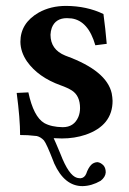

<svg xmlns="http://www.w3.org/2000/svg" viewBox="-20 -464 441 657"><path d="M37.1 -146 77.1 -147.9Q94.7 -64.9 131.3 -43Q155.8 -29.3 194.8 -28.8Q232.9 -28.8 248 -63.5Q253.9 -77.6 253.9 -94.2Q253.9 -136.2 226.1 -154.3Q211.4 -163.6 188 -171.9Q110.4 -199.7 72.3 -253.9Q50.3 -286.1 49.8 -320.8Q49.8 -384.8 112.3 -420.9Q153.3 -443.8 206.1 -443.8Q277.3 -443.4 334 -416Q340.8 -365.7 345.2 -314L306.2 -309.1Q282.2 -392.6 225.1 -400.9Q216.8 -401.9 209 -401.9Q169.9 -401.9 157.2 -368.7Q153.3 -357.4 152.8 -345.2Q152.8 -294.4 203.1 -273.9Q206.1 -272.9 208 -272Q345.2 -221.7 362.3 -144.5Q364.7 -131.8 365.2 -119.1Q365.2 -34.7 272.9 -2.9Q234.9 9.8 191.9 9.8Q178.2 9.8 163.6 8.8Q167 15.1 187 63Q215.3 136.7 243.7 144.5Q250 146 255.9 146Q269 144.5 274.9 130.9Q281.7 110.8 292 100.1Q300.3 91.8 313 90.8Q324.7 91.8 335 103Q341.8 111.8 341.8 126Q340.8 142.1 324.2 154.8Q293.5 172.4 262.2 172.9Q200.7 172.9 165.5 95.2Q164.1 91.8 163.1 88.9Q139.2 27.3 130.4 16.6Q119.6 4.9 106 1.5Q73.2 -2.4 48.8 -2Q48.8 -57.6 37.1 -146Z"/></svg>

Font: Linux Libertine O
Style: Semibold
Weight: 700
Designer: Philipp H. Poll
Foundry: Philipp H. Poll
Version: Version 5.0.0